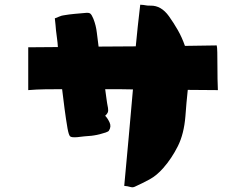

<svg xmlns="http://www.w3.org/2000/svg" viewBox="-20 -776 1040 816"><path d="M100 -393V-575L226 -576Q225 -594 222.5 -611.5Q220 -629 218 -647Q217 -658 216 -670Q215 -682 213 -698Q224 -702 233 -706Q242 -710 251 -711Q274 -715 296.5 -717Q319 -719 342 -721Q358 -723 364 -718Q370 -713 377 -696Q388 -668 391.5 -637.5Q395 -607 399 -578L557 -579Q561 -623 565.5 -663.5Q570 -704 573 -730Q576 -756 576 -756Q593 -755 598.5 -753.5Q604 -752 620 -752Q665 -753 698 -707Q718 -679 735.5 -648.5Q753 -618 766 -581L901 -583Q903 -577 903.5 -553.5Q904 -530 904 -499.5Q904 -469 904.5 -440Q905 -411 906 -393L778 -394Q775 -366 772.5 -338Q770 -310 768 -282Q762 -207 736 -155Q710 -103 674 -62Q646 -30 615.5 -13.5Q585 3 554 17Q545 22 533.5 18.5Q522 15 508 14Q518 -91 527 -193Q536 -295 545 -396Q515 -397 484 -397Q453 -397 427 -397Q430 -376 432.5 -356.5Q435 -337 439 -317Q441 -305 438 -298Q435 -291 427 -284Q437 -274 445.5 -256Q454 -238 443 -221Q441 -217 429.5 -213Q418 -209 404 -205.5Q390 -202 379.5 -200.5Q369 -199 369 -199Q353 -198 338.5 -196.5Q324 -195 308 -193Q283 -191 277.5 -197Q272 -203 267 -230Q260 -271 254.5 -313Q249 -355 244 -397Q208 -397 171.5 -396.5Q135 -396 100 -393Z"/></svg>

Font: Palette Mosaic
Style: Regular
Weight: 400
Designer: Shibuyafont
Version: Version 1.001